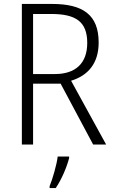

<svg xmlns="http://www.w3.org/2000/svg" viewBox="-20 -734 578 975"><path d="M244 -714H91V0H148V-309H288L453 0H519L341 -324C426 -350 481 -411 481 -518C481 -659 401 -714 244 -714ZM240 -663C365 -663 423 -624 423 -516C423 -411 362 -358 259 -358H148V-663ZM331 69V61H273C268 103 246 178 232 211V221H263C293 177 319 115 331 69Z"/></svg>

Font: Noto Sans Malayalam SemiCondensed Light
Style: Regular
Weight: 300
Width: 4
Designer: Jelle Bosma - Monotype Design Team
Foundry: Monotype Imaging Inc.
Version: Version 2.104